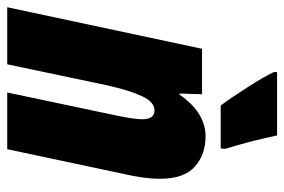

<svg xmlns="http://www.w3.org/2000/svg" viewBox="-164 -656 806 545"><g transform="rotate(90 239.5 -383.0)"><path d="M105 -553H234L232 -489H235Q286 -563 354 -563Q405 -563 439.5 -532.5Q474 -502 474 -433Q474 -398 465 -353L390 0H229L294 -308Q305 -361 305 -383Q305 -418 280 -418Q256 -418 239.5 -382.5Q223 -347 209 -285L149 0H-13ZM171 -757V-766H351Q367 -689 389 -619L388 -606H266Q245 -634 214 -682.5Q183 -731 171 -757Z"/></g></svg>

Font: Noto Sans UI CondBlack
Style: Italic
Weight: 900
Width: 3
Italic angle: -12°
Designer: Monotype Design Team
Foundry: Monotype Imaging Inc.
Version: Version 1.001